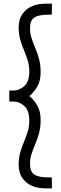

<svg xmlns="http://www.w3.org/2000/svg" viewBox="-20 -789 338 1059"><path d="M31.2 -229V-289.6H53.7Q86.4 -289.6 114 -314Q141.6 -338.4 141.6 -396Q141.6 -428.2 132.8 -456.3Q124 -484.4 112.3 -512Q100.6 -539.6 91.8 -570.1Q83 -600.6 83 -637.7Q83 -698.2 122.8 -733.4Q162.6 -768.6 231.9 -768.6H266.6L265.6 -708H245.6Q193.4 -708 169.4 -692.4Q145.5 -676.8 145.5 -632.8Q145.5 -604 154.3 -577.6Q163.1 -551.3 174.8 -523.7Q186.5 -496.1 195.3 -463.9Q204.1 -431.6 204.1 -391.1Q204.1 -342.3 184.8 -310.1Q165.5 -277.8 142.1 -259.3Q165.5 -240.7 184.8 -208.5Q204.1 -176.3 204.1 -127.4Q204.1 -86.9 195.3 -54.7Q186.5 -22.5 174.8 5.1Q163.1 32.7 154.3 59.1Q145.5 85.4 145.5 114.3Q145.5 158.2 169.4 173.8Q193.4 189.5 245.6 189.5H265.6L266.6 250H231.9Q162.6 250 122.8 214.8Q83 179.7 83 119.1Q83 82 91.8 51.5Q100.6 21 112.3 -6.6Q124 -34.2 132.8 -62.3Q141.6 -90.3 141.6 -122.6Q141.6 -180.2 114 -204.6Q86.4 -229 53.7 -229Z"/></svg>

Font: Kay Pho Du
Style: Regular
Weight: 400
Designer: Victor Gaultney, Khu Oo Reh
Foundry: SIL International
Version: Version 3.000